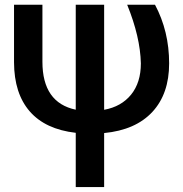

<svg xmlns="http://www.w3.org/2000/svg" viewBox="-20 -548 763 802"><path d="M415 -528.3H296.4V-89.8Q157.2 -119.1 157.2 -290V-528.3H38.6V-287.6Q39.1 -157.7 104.2 -82.8Q169.4 -7.8 296.4 6.8V233.4H415V7.8Q546.4 -4.9 616.5 -80.6Q686.5 -156.2 686.5 -283.2Q686.5 -417.5 627.4 -528.3H511.2Q565.9 -393.6 568.4 -283.2Q568.4 -203.1 527.6 -152.8Q486.8 -102.5 415 -89.4Z"/></svg>

Font: FAU Chimera Medium
Style: Regular
Weight: 500
Version: Version 1.002;hotconv 1.0.117;makeotfexe 2.5.65602